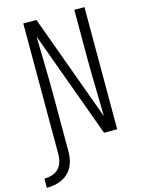

<svg xmlns="http://www.w3.org/2000/svg" viewBox="-188 -814 827 1116"><g transform="rotate(-15 225.5 -256.0)"><path d="M-49 223V168Q-26 168 -3 161Q20 154 36 138Q52 122 59 99Q66 76 66 53V-735H145L379 -94Q378 -180 375.5 -267Q373 -354 373 -441V-735H434V0H355L121 -641Q122 -555 124.5 -468Q127 -381 127 -294V53Q127 77 122.5 99.5Q118 122 107.5 142.5Q97 163 79.5 179.5Q62 196 41 205.5Q20 215 -2.5 219Q-25 223 -49 223Z"/></g></svg>

Font: Iosevka Term Curly Light
Style: Regular
Weight: 300
Designer: Belleve Invis
Foundry: Belleve Invis
Version: Version 32.3.0